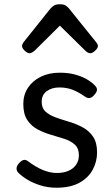

<svg xmlns="http://www.w3.org/2000/svg" viewBox="-20 -859 526 898"><path d="M244 19Q204 19 169 8Q134 -3 107 -19.5Q80 -36 64 -53Q57 -61 57.5 -72.5Q58 -84 71 -98Q82 -109 91 -111Q100 -113 111 -105Q148 -77 181.5 -63.5Q215 -50 246 -50Q276 -50 299 -59.5Q322 -69 335.5 -88Q349 -107 349 -133Q349 -165 330 -182.5Q311 -200 281.5 -209.5Q252 -219 219 -228.5Q186 -238 156.5 -253.5Q127 -269 108 -297Q89 -325 89 -373Q89 -415 110.5 -448Q132 -481 170.5 -500Q209 -519 259 -519Q299 -519 330.5 -510.5Q362 -502 385.5 -488.5Q409 -475 424 -459Q435 -448 433.5 -437.5Q432 -427 421 -415Q410 -402 399.5 -400.5Q389 -399 376 -408Q348 -428 320 -439Q292 -450 258 -450Q222 -450 198.5 -432.5Q175 -415 175 -383Q175 -353 193.5 -336.5Q212 -320 241.5 -309.5Q271 -299 304.5 -289Q338 -279 367.5 -263Q397 -247 415.5 -219.5Q434 -192 434 -146Q434 -103 413.5 -65Q393 -27 351 -4Q309 19 244 19ZM118 -610Q108 -610 95.5 -622Q83 -634 83 -644Q83 -647 84 -650Q85 -653 89 -660L216 -819Q222 -826 231.5 -832.5Q241 -839 260 -839Q279 -839 288 -832.5Q297 -826 303 -819L431 -660Q436 -653 437 -650Q438 -647 438 -644Q438 -634 425 -622Q412 -610 403 -610Q396 -610 390 -613.5Q384 -617 378 -623L260 -739L143 -623Q136 -617 130 -613.5Q124 -610 118 -610Z"/></svg>

Font: Playwrite BE WAL
Style: Regular
Weight: 400
Designer: Veronika Burian, José Scaglione
Foundry: TypeTogether
Version: Version 1.002